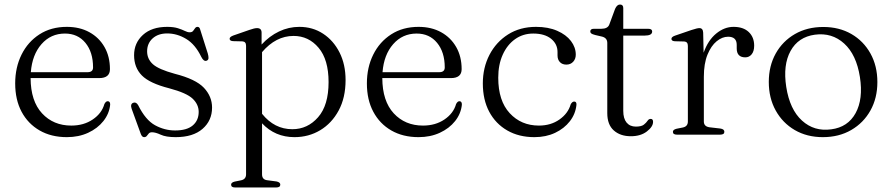

<svg xmlns="http://www.w3.org/2000/svg" viewBox="-20 -594 3938 847"><path d="M465 -289Q465 -249.5 417.5 -249.5H115Q115.5 -148 165.5 -94Q215.5 -40 294.5 -40Q349.5 -40 389.2 -67Q429 -94 440.5 -135Q447 -147.5 455 -147.5Q466.5 -147.5 466 -132Q462 -92.5 436.2 -60Q410.5 -27.5 368.8 -8.2Q327 11 275 11Q206 11 154.8 -18.5Q103.5 -48 75.2 -101Q47 -154 47 -226Q47 -296.5 75 -353Q103 -409.5 154.2 -442.5Q205.5 -475.5 275 -475.5Q331.5 -475.5 374.2 -452Q417 -428.5 441 -386.5Q465 -344.5 465 -289ZM266.5 -446Q204 -446 163 -399.2Q122 -352.5 116 -275.5H366Q390.5 -275.5 390.5 -296.5Q390.5 -364 356.8 -405Q323 -446 266.5 -446Z M717.5 -446.5Q677.5 -446.5 653.2 -424.5Q629 -402.5 629 -367.5Q629 -334 654.2 -311Q679.5 -288 751 -268.5Q843.5 -245 879.5 -206.8Q915.5 -168.5 915.5 -119.5Q915.5 -62 873.5 -25.5Q831.5 11 755 11Q712 11 689 0.2Q666 -10.5 650.5 -10.5Q641 -10.5 636.2 -5Q631.5 0.5 627.5 5.8Q623.5 11 615.5 11Q606.5 11 601 -3.5L561 -113.5Q553.5 -135 567.5 -140.5Q580.5 -145.5 589.5 -130Q622 -64.5 664 -41.5Q706 -18.5 752.5 -18.5Q804.5 -18.5 830.5 -40.8Q856.5 -63 856.5 -100.5Q856.5 -133 830 -158.5Q803.5 -184 726.5 -204.5Q640 -226.5 605.8 -261.2Q571.5 -296 571.5 -350.5Q571.5 -404.5 610.5 -440Q649.5 -475.5 717.5 -475.5Q746 -475.5 764.8 -469.5Q783.5 -463.5 795.5 -457.5Q807.5 -451.5 816.5 -451.5Q827 -451.5 831.8 -457.5Q836.5 -463.5 840.5 -469.5Q844.5 -475.5 851.5 -475.5Q860.5 -475.5 863.5 -462.5L896.5 -358.5Q900 -346.5 899.8 -337.8Q899.5 -329 891 -326Q878.5 -322 868 -343Q841.5 -398 801.5 -422.2Q761.5 -446.5 717.5 -446.5Z M1134 -450V-397.5Q1168.5 -435 1211 -455.2Q1253.5 -475.5 1300.5 -475.5Q1359.5 -475.5 1405.5 -445.2Q1451.5 -415 1478 -362.2Q1504.5 -309.5 1504.5 -241Q1504.5 -163 1474 -106.5Q1443.5 -50 1392.5 -19.5Q1341.5 11 1279 11Q1193.5 11 1136 -50V175Q1136 198 1158 201L1200 206.5Q1216.5 210 1216.5 220.5Q1216.5 233 1198.5 233H1017Q999.5 233 999.5 220.5Q999.5 211 1015.5 207L1043 201.5Q1065.5 197 1065.5 175V-392Q1065.5 -410.5 1049.5 -411.5L1008 -412.5Q993 -413.5 993 -423Q993 -431.5 1009.5 -437.5L1080 -462Q1102.5 -470 1114 -470Q1134 -470 1134 -450ZM1275 -435.5Q1197 -435.5 1136 -364V-92Q1190.5 -24 1269.5 -24Q1337 -24 1383.2 -76.8Q1429.5 -129.5 1429.5 -232Q1429.5 -331 1385.5 -383.2Q1341.5 -435.5 1275 -435.5Z M2016.5 -289Q2016.5 -249.5 1969 -249.5H1666.5Q1667 -148 1717 -94Q1767 -40 1846 -40Q1901 -40 1940.8 -67Q1980.5 -94 1992 -135Q1998.5 -147.5 2006.5 -147.5Q2018 -147.5 2017.5 -132Q2013.5 -92.5 1987.8 -60Q1962 -27.5 1920.2 -8.2Q1878.5 11 1826.5 11Q1757.5 11 1706.2 -18.5Q1655 -48 1626.8 -101Q1598.5 -154 1598.5 -226Q1598.5 -296.5 1626.5 -353Q1654.5 -409.5 1705.8 -442.5Q1757 -475.5 1826.5 -475.5Q1883 -475.5 1925.8 -452Q1968.5 -428.5 1992.5 -386.5Q2016.5 -344.5 2016.5 -289ZM1818 -446Q1755.5 -446 1714.5 -399.2Q1673.5 -352.5 1667.5 -275.5H1917.5Q1942 -275.5 1942 -296.5Q1942 -364 1908.2 -405Q1874.5 -446 1818 -446Z M2520 -353Q2520 -334 2508.5 -321.5Q2497 -309 2478.5 -309Q2460.5 -309 2450 -320Q2439.5 -331 2439.5 -349.5V-364.5Q2439.5 -400 2411 -423Q2382.5 -446 2332.5 -446Q2287 -446 2252.2 -421.2Q2217.5 -396.5 2197.8 -352.8Q2178 -309 2178 -251Q2178 -149.5 2228.5 -94.8Q2279 -40 2357.5 -40Q2410 -40 2448 -66.8Q2486 -93.5 2497.5 -133.5Q2504 -146 2513 -146Q2524 -146 2523 -131.5Q2519 -91.5 2494 -59.2Q2469 -27 2428.8 -8Q2388.5 11 2337.5 11Q2269 11 2217.8 -18.5Q2166.5 -48 2138.2 -101Q2110 -154 2110 -226Q2110 -295.5 2139.2 -352Q2168.5 -408.5 2221.2 -442Q2274 -475.5 2344.5 -475.5Q2398.5 -475.5 2438 -458.2Q2477.5 -441 2498.8 -413Q2520 -385 2520 -353Z M2636 -432.5 2606 -439.5Q2592.5 -443 2588.2 -446.5Q2584 -450 2584 -455Q2584 -467 2599.5 -467H2632.5Q2661 -467 2668 -486L2693.5 -555Q2702 -574 2715 -574Q2729.5 -574 2729.5 -558.5V-467H2839.5Q2857 -467 2857 -455Q2857 -437 2824 -437H2729.5V-105Q2729.5 -71 2744.2 -53.2Q2759 -35.5 2785 -35.5Q2809.5 -35.5 2820.2 -44Q2831 -52.5 2836.5 -61Q2842 -69.5 2850.5 -69.5Q2861 -69.5 2861 -56.5Q2861 -35 2833.5 -14Q2806 7 2763 7Q2716.5 7 2687.8 -18.5Q2659 -44 2659 -95V-404.5Q2659 -426.5 2636 -432.5Z M3082 -450 3084 -361.5Q3103.5 -416.5 3139.5 -446Q3175.5 -475.5 3216 -475.5Q3259 -475.5 3283 -452.8Q3307 -430 3307 -392.5Q3307 -368 3296 -354.5Q3285 -341 3268 -341Q3230 -341 3230 -380.5V-396Q3230 -432 3192 -432Q3166 -432 3141.5 -412Q3117 -392 3101 -352.8Q3085 -313.5 3085 -255V-58Q3085 -36 3110 -32.5L3157.5 -27Q3175.5 -24.5 3175.5 -12.5Q3175.5 0 3157 0H2966Q2948.5 0 2948.5 -12.5Q2948.5 -22 2964.5 -26L2992 -31.5Q3014.5 -36 3014.5 -58V-391.5Q3014.5 -410 2998.5 -411L2957 -412Q2942 -413 2942 -422.5Q2942 -431.5 2958.5 -437L3030 -461.5Q3045 -466.5 3052.8 -468.2Q3060.5 -470 3065.5 -470Q3081 -470 3082 -450Z M3612 -475Q3682 -475 3735.8 -444Q3789.5 -413 3820 -358Q3850.5 -303 3850.5 -232Q3850.5 -161.5 3820 -106.8Q3789.5 -52 3735.2 -20.5Q3681 11 3610 11Q3540 11 3486.2 -20.2Q3432.5 -51.5 3402 -106.5Q3371.5 -161.5 3371.5 -232.5Q3371.5 -303 3402 -357.8Q3432.5 -412.5 3486.8 -443.8Q3541 -475 3612 -475ZM3647 -23.5Q3720.5 -33 3754.5 -95Q3788.5 -157 3773.5 -254Q3758 -353 3704 -402Q3650 -451 3575 -441Q3501.5 -431 3467.5 -369.2Q3433.5 -307.5 3448.5 -210.5Q3464 -111 3518 -62Q3572 -13 3647 -23.5Z"/></svg>

Font: Fraunces 9pt S000 Light
Style: Regular
Weight: 300
Version: Version 1.000; ttfautohint (v1.8.3)